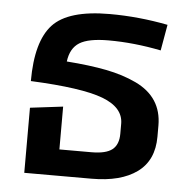

<svg xmlns="http://www.w3.org/2000/svg" viewBox="-46 -624 672 670"><g transform="rotate(5 290.5 -289.0)"><path d="M177 -400Q258 -394 316.5 -382.5Q375 -371 421.5 -349Q468 -327 491.5 -291Q515 -255 515 -205V-166Q515 -83 458 -41.5Q401 0 299 0H63V-228L178 -242V-92H290Q341 -92 363 -109.5Q385 -127 385 -165V-200Q385 -257 311 -285Q237 -313 58 -321Q58 -460 112.5 -519Q167 -578 312 -578Q414 -578 516 -558L500 -467Q405 -486 316 -486Q246 -486 214.5 -466.5Q183 -447 177 -400Z"/></g></svg>

Font: FiraGO Medium
Style: Regular
Weight: 500
Designer: bBox Type
Foundry: bBox Type GmbH
Version: Version 1.001;PS 001.001;hotconv 1.0.88;makeotf.lib2.5.64775